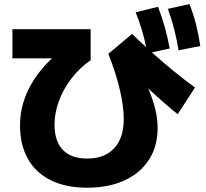

<svg xmlns="http://www.w3.org/2000/svg" viewBox="-20 -835 978 913"><path d="M75.2 -239.3Q75.2 -325.2 113.5 -405.8Q151.9 -486.3 227.1 -557.6H39.1V-696.3H411.1V-548.8Q359.4 -513.2 320.6 -462.9Q281.7 -412.6 260.5 -355.5Q239.3 -298.3 239.3 -242.2Q239.3 -163.6 278.8 -122.3Q318.4 -81.1 394.5 -81.1Q477.5 -81.1 522.9 -129.9Q568.4 -178.7 568.4 -268.6Q568.4 -329.6 549.8 -408.7Q531.2 -487.8 495.1 -579.1L608.4 -673.8Q642.6 -639.6 675.3 -610.4Q657.2 -697.8 625 -776.4L731.4 -802.7Q767.6 -710 787.1 -604.5L702.1 -585.9Q809.6 -489.7 907.2 -418.9L825.2 -292Q770 -335 685.1 -414.1Q708 -359.4 718.8 -314.5Q729.5 -269.5 729.5 -225.6Q729.5 -139.6 688.5 -75.7Q647.5 -11.7 571.8 22.9Q496.1 57.6 394.5 57.6Q293.9 57.6 222.2 22.5Q150.4 -12.7 112.8 -79.3Q75.2 -146 75.2 -239.3ZM778.3 -793 880.9 -815.4Q899.9 -767.1 912.1 -719.5Q924.3 -671.9 932.6 -616.2L829.1 -595.7Q820.3 -649.4 808.3 -696Q796.4 -742.7 778.3 -793Z"/></svg>

Font: Pretendard JP Black
Style: Regular
Weight: 900
Designer: Base glyphs from Inter by Rasmus Andersson; Hangeul glyphs from Noto Sans CJK(Source Han Sans) by Jang Soo-young and Kan
Foundry: Kil Hyung-jin
Version: Version 1.309